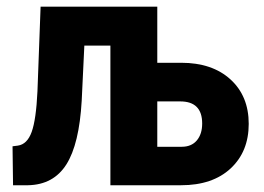

<svg xmlns="http://www.w3.org/2000/svg" viewBox="-20 -548 781 568"><path d="M445.3 -248V-113.8H517.6Q546.4 -113.8 562.3 -132.6Q578.1 -151.4 578.1 -182.6Q578.1 -248 513.2 -248ZM445.3 -528.3V-362.3H516.1Q607.9 -362.3 661.9 -313Q715.8 -263.7 715.8 -181.6Q715.8 -99.6 662.4 -49.8Q608.9 0 515.6 0H306.6V-413.1H229.5L221.7 -250Q214.4 -121.6 176.3 -61.5Q138.2 -1.5 63 0H18.6L17.1 -115.2L32.7 -117.2Q60.5 -121.1 73.7 -157.7Q86.9 -194.3 90.8 -277.8L100.1 -528.3Z"/></svg>

Font: RobotoCondensed-Bold
Style: Bold
Weight: 700
Designer: Google
Version: Version 2.001240; 2014